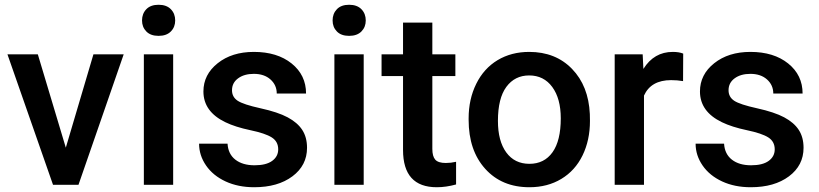

<svg xmlns="http://www.w3.org/2000/svg" viewBox="-20 -772 3420 802"><path d="M254.9 -155.2 370.3 -545.1H496.7L307.8 0H201.5L11.1 -545.1H138Z M703.3 0H580.9V-545.1H703.3ZM573.3 -686.6Q573.3 -714.9 591.2 -733.5Q609.1 -752.1 642.3 -752.1Q675.6 -752.1 693.7 -733.5Q711.8 -714.9 711.8 -686.6Q711.8 -658.9 693.7 -640.6Q675.6 -622.2 642.3 -622.2Q609.1 -622.2 591.2 -640.6Q573.3 -658.9 573.3 -686.6Z M1142.1 -148.1Q1142.1 -180.9 1115.1 -198Q1088.2 -215.1 1025.7 -228.2Q963.2 -241.3 921.4 -261.5Q829.7 -305.8 829.7 -389.9Q829.7 -460.5 889.2 -507.8Q948.6 -555.2 1040.3 -555.2Q1138 -555.2 1198.2 -506.8Q1258.4 -458.4 1258.4 -381.4H1136Q1136 -416.6 1109.8 -440.1Q1083.6 -463.5 1040.3 -463.5Q1000 -463.5 974.6 -444.8Q949.1 -426.2 949.1 -395Q949.1 -366.8 972.8 -351.1Q996.5 -335.5 1068.5 -319.6Q1140.6 -303.8 1181.6 -281.9Q1222.7 -259.9 1242.6 -229.2Q1262.5 -198.5 1262.5 -154.7Q1262.5 -81.1 1201.5 -35.5Q1140.6 10.1 1041.8 10.1Q974.8 10.1 922.4 -14.1Q870 -38.3 840.8 -80.6Q811.6 -122.9 811.6 -171.8H930.5Q933 -128.5 963.2 -105Q993.5 -81.6 1043.3 -81.6Q1091.7 -81.6 1116.9 -100Q1142.1 -118.4 1142.1 -148.1Z M1499.2 0H1376.8V-545.1H1499.2ZM1369.3 -686.6Q1369.3 -714.9 1387.2 -733.5Q1405 -752.1 1438.3 -752.1Q1471.5 -752.1 1489.7 -733.5Q1507.8 -714.9 1507.8 -686.6Q1507.8 -658.9 1489.7 -640.6Q1471.5 -622.2 1438.3 -622.2Q1405 -622.2 1387.2 -640.6Q1369.3 -658.9 1369.3 -686.6Z M1785.9 -677.6V-545.1H1882.1V-454.4H1785.9V-150.1Q1785.9 -118.9 1798.2 -105Q1810.6 -91.2 1842.3 -91.2Q1863.5 -91.2 1885.1 -96.2V-1.5Q1843.3 10.1 1804.5 10.1Q1663.5 10.1 1663.5 -145.6V-454.4H1573.8V-545.1H1663.5V-677.6Z M1937.5 -277.6Q1937.5 -357.7 1969.3 -421.9Q2001 -486.1 2058.4 -520.7Q2115.9 -555.2 2190.4 -555.2Q2300.8 -555.2 2369.5 -484.1Q2438.3 -413.1 2443.8 -295.7L2444.3 -267Q2444.3 -186.4 2413.4 -122.9Q2382.4 -59.4 2324.7 -24.7Q2267 10.1 2191.4 10.1Q2076.1 10.1 2006.8 -66.8Q1937.5 -143.6 1937.5 -271.5ZM2059.9 -267Q2059.9 -182.9 2094.7 -135.3Q2129.5 -87.7 2191.4 -87.7Q2253.4 -87.7 2287.9 -136Q2322.4 -184.4 2322.4 -277.6Q2322.4 -360.2 2286.9 -408.6Q2251.4 -456.9 2190.4 -456.9Q2130.5 -456.9 2095.2 -409.3Q2059.9 -361.7 2059.9 -267Z M2833.2 -433.2Q2809.1 -437.3 2783.4 -437.3Q2699.2 -437.3 2670 -372.8V0H2547.6V-545.1H2664.5L2667.5 -484.1Q2711.8 -555.2 2790.4 -555.2Q2816.6 -555.2 2833.8 -548.1Z M3216.1 -148.1Q3216.1 -180.9 3189.2 -198Q3162.2 -215.1 3099.7 -228.2Q3037.3 -241.3 2995.5 -261.5Q2903.8 -305.8 2903.8 -389.9Q2903.8 -460.5 2963.2 -507.8Q3022.7 -555.2 3114.4 -555.2Q3212.1 -555.2 3272.3 -506.8Q3332.5 -458.4 3332.5 -381.4H3210.1Q3210.1 -416.6 3183.9 -440.1Q3157.7 -463.5 3114.4 -463.5Q3074.1 -463.5 3048.6 -444.8Q3023.2 -426.2 3023.2 -395Q3023.2 -366.8 3046.9 -351.1Q3070.5 -335.5 3142.6 -319.6Q3214.6 -303.8 3255.7 -281.9Q3296.7 -259.9 3316.6 -229.2Q3336.5 -198.5 3336.5 -154.7Q3336.5 -81.1 3275.6 -35.5Q3214.6 10.1 3115.9 10.1Q3048.9 10.1 2996.5 -14.1Q2944.1 -38.3 2914.9 -80.6Q2885.6 -122.9 2885.6 -171.8H3004.5Q3007.1 -128.5 3037.3 -105Q3067.5 -81.6 3117.4 -81.6Q3165.7 -81.6 3190.9 -100Q3216.1 -118.4 3216.1 -148.1Z"/></svg>

Font: Vazir FD Medium
Style: Regular
Weight: 500
Foundry: DejaVu fonts team - Redesigned by Saber Rastikerdar
Version: Version 21.10;October 20, 2019;FontCreator 12.0.0.2547 64-bi